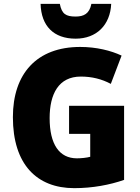

<svg xmlns="http://www.w3.org/2000/svg" viewBox="-20 -968 726 998"><path d="M558 -948H455C445 -896 415 -882 373 -882C323 -882 301 -895 291 -948H191C194 -833 259 -767 373 -767C482 -767 553 -838 558 -948ZM339 -418V-272H449V-153C432 -148 401 -145 380 -145C288 -145 238 -218 238 -354C238 -480 285 -570 400 -570C458 -570 509 -557 556 -532L612 -679C557 -705 481 -724 397 -724C171 -724 47 -585 47 -359C47 -114 171 10 366 10C461 10 551 -7 625 -33V-418Z"/></svg>

Font: Noto Sans Thai Looped SemiCondensed Black
Style: Regular
Weight: 900
Width: 4
Designer: Sasikarn Vongin, Ben Mitchell
Foundry: The Fontpad Ltd
Version: Version 1.001